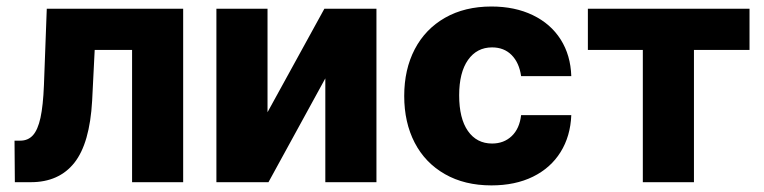

<svg xmlns="http://www.w3.org/2000/svg" viewBox="-20 -557 2337 587"><path d="M24.4 -127H42Q65.9 -127 80.8 -143.6Q95.7 -160.2 103.8 -197Q111.8 -233.9 114.3 -295.9L123 -530.3H540V0H383.8V-404.3H269.5L261.7 -249Q254.4 -118.7 207.3 -59.3Q160.2 0 74.2 0H25.4Z M971.7 -530.3H1130.9V0H974.6V-317.4L800.8 0H641.6V-530.3H797.9V-213.9Z M1215.8 -263.7Q1215.8 -344.7 1248 -406.5Q1280.3 -468.3 1340.6 -502.7Q1400.9 -537.1 1482.4 -537.1Q1554.2 -537.1 1608.9 -510.7Q1663.6 -484.4 1694.1 -436.3Q1724.6 -388.2 1726.6 -324.2H1573.2Q1567.4 -365.2 1544.2 -388.7Q1521 -412.1 1484.4 -412.1Q1438 -412.1 1410.9 -373.8Q1383.8 -335.4 1383.8 -265.6Q1383.8 -194.8 1410.6 -156.5Q1437.5 -118.2 1484.4 -118.2Q1520.5 -118.2 1544.4 -140.9Q1568.4 -163.6 1573.2 -205.1H1726.6Q1724.1 -140.6 1693.8 -92Q1663.6 -43.5 1609.4 -16.8Q1555.2 9.8 1482.4 9.8Q1400.4 9.8 1340.1 -24.7Q1279.8 -59.1 1247.8 -120.8Q1215.8 -182.6 1215.8 -263.7Z M1777.3 -530.3H2271.5V-404.3H2101.6V0H1945.3V-404.3H1777.3Z"/></svg>

Font: Pretendard JP ExtraBold
Style: Regular
Weight: 800
Designer: Base glyphs from Inter by Rasmus Andersson; Hangeul glyphs from Noto Sans CJK(Source Han Sans) by Jang Soo-young and Kan
Foundry: Kil Hyung-jin
Version: Version 1.309